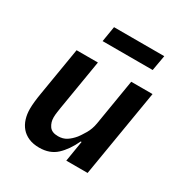

<svg xmlns="http://www.w3.org/2000/svg" viewBox="-169 -843 937 983"><g transform="rotate(30 300.0 -351.0)"><path d="M373 -122H368Q339 -60 300 -24Q261 12 199 12Q163 12 136.5 0.5Q110 -11 93 -31Q76 -51 67.5 -78Q59 -105 59 -137Q59 -174 69 -233L116 -516H242L193 -221Q191 -207 188.5 -191Q186 -175 186 -159Q186 -131 201 -109Q216 -87 253 -87Q282 -87 303 -100.5Q324 -114 343 -137Q354 -151 371 -179.5Q388 -208 394 -244L439 -516H565L479 0H353ZM223 -714H520L504 -623H208Z"/></g></svg>

Font: IBM Plex Mono SemiBold
Style: Italic
Weight: 600
Italic angle: -9°
Monospace: yes
Designer: Mike Abbink, Paul van der Laan, Pieter van Rosmalen
Foundry: Bold Monday
Version: Version 2.3